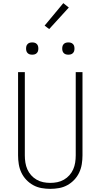

<svg xmlns="http://www.w3.org/2000/svg" viewBox="-20 -1194 640 1222"><path d="M300 8Q272 8 244 3Q216 -2 191.5 -15.5Q167 -29 147.5 -49.5Q128 -70 116 -95.5Q104 -121 99.5 -149Q95 -177 95 -205V-735H138V-205Q138 -182 141.5 -159.5Q145 -137 154 -116.5Q163 -96 178 -79Q193 -62 213 -50.5Q233 -39 255 -34.5Q277 -30 300 -30Q323 -30 345 -34.5Q367 -39 387 -50.5Q407 -62 422 -79Q437 -96 446 -116.5Q455 -137 458.5 -159.5Q462 -182 462 -205V-735H505V-205Q505 -177 500.5 -149Q496 -121 484 -95.5Q472 -70 452.5 -49.5Q433 -29 408.5 -15.5Q384 -2 356 3Q328 8 300 8ZM415 -846Q407 -846 399.5 -848Q392 -850 386 -856Q380 -862 378 -869.5Q376 -877 376 -885Q376 -893 378 -900.5Q380 -908 386 -914Q392 -920 399.5 -922Q407 -924 415 -924Q423 -924 430.5 -922Q438 -920 444 -914Q450 -908 452 -900.5Q454 -893 454 -885Q454 -877 452 -869.5Q450 -862 444 -856Q438 -850 430.5 -848Q423 -846 415 -846ZM185 -846Q177 -846 169.5 -848Q162 -850 156 -856Q150 -862 148 -869.5Q146 -877 146 -885Q146 -893 148 -900.5Q150 -908 156 -914Q162 -920 169.5 -922Q177 -924 185 -924Q193 -924 200.5 -922Q208 -920 214 -914Q220 -908 222 -900.5Q224 -893 224 -885Q224 -877 222 -869.5Q220 -862 214 -856Q208 -850 200.5 -848Q193 -846 185 -846ZM293 -1009 264 -1031 383 -1174 418 -1146Z"/></svg>

Font: Iosevka Aile Extralight
Style: Regular
Weight: 200
Designer: Belleve Invis
Foundry: Belleve Invis
Version: Version 31.1.0; ttfautohint (v1.8.4)